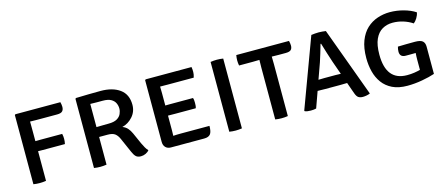

<svg xmlns="http://www.w3.org/2000/svg" viewBox="-43 -997 3360 1448"><g transform="rotate(-15 1637.5 -272.5)"><path d="M184 0Q172.5 2 159.5 3Q146.5 4 134.5 4Q123 4 109.8 3Q96.5 2 85.5 0V-540.5L91 -545H442Q444.5 -536.5 446 -525.8Q447.5 -515 447.5 -507.5Q447.5 -486 436.2 -474Q425 -462 394.5 -462H268Q244.5 -462 223.5 -462.2Q202.5 -462.5 183.5 -463Q183.5 -442 183.8 -420.8Q184 -399.5 184 -379V-310Q194 -310 203.5 -310.2Q213 -310.5 221.5 -310.5H393.5Q396 -301.5 397 -290.2Q398 -279 398 -271.5Q398 -263 397 -251.8Q396 -240.5 393.5 -231H221.5Q213 -231 203.5 -231.2Q194 -231.5 184 -231.5Z M962 -386Q962 -332.5 927.5 -293.8Q893 -255 845.5 -243.5Q870 -234 885 -217Q900 -200 911 -175.5L950 -88Q959 -68.5 968.8 -51.5Q978.5 -34.5 989.5 -24Q980 -10.5 961.8 -2Q943.5 6.5 924 6.5Q899 6.5 885.5 -6.5Q872 -19.5 861 -45.5L811.5 -158Q799 -187 780.2 -201.5Q761.5 -216 723 -216H656.5V0Q645 2 632 3Q619 4 607.5 4Q597 4 583.2 3Q569.5 2 558.5 0V-540L564 -545Q616 -546.5 662.5 -547.5Q709 -548.5 757 -548.5Q850 -548.5 906 -507.8Q962 -467 962 -386ZM656.5 -474V-293Q683 -293.5 708.5 -294Q734 -294.5 751 -294.5Q794 -294.5 817.5 -308.2Q841 -322 850.2 -343Q859.5 -364 859.5 -384.5Q859.5 -406 850.2 -426.2Q841 -446.5 818 -459.8Q795 -473 753.5 -473Q733 -473 706 -473Q679 -473 656.5 -474Z M1482 -81.5Q1482 -35 1467.5 -17.2Q1453 0.5 1419 0.5H1159.5Q1133.5 0.5 1118 -15.2Q1102.5 -31 1102.5 -58.5V-539.5L1108 -545H1466Q1468 -534.5 1468.5 -524.5Q1469 -514.5 1469 -506Q1469 -498 1467.2 -486.5Q1465.5 -475 1461.5 -463.5H1256Q1246 -463.5 1230.5 -463.8Q1215 -464 1199 -464Q1199 -453 1199.5 -440.5Q1200 -428 1200 -413V-316Q1215.5 -316.5 1230.8 -316.5Q1246 -316.5 1256 -316.5H1416.5Q1420 -307 1420.8 -295.8Q1421.5 -284.5 1421.5 -277Q1421.5 -268.5 1420.8 -257.2Q1420 -246 1416.5 -236.5H1256Q1246 -236.5 1230.8 -236.8Q1215.5 -237 1200 -237V-122.5Q1200 -110.5 1199.5 -99.5Q1199 -88.5 1199 -79.5Q1212 -80.5 1225.8 -81Q1239.5 -81.5 1258.5 -81.5Z M1615 -545Q1625.5 -547 1639.8 -548Q1654 -549 1664.5 -549Q1676 -549 1689 -548Q1702 -547 1713.5 -545V0Q1702 2 1689 3Q1676 4 1664.5 4Q1654 4 1639.8 3Q1625.5 2 1615 0Z M1973.5 -405Q1973.5 -421 1974 -434.2Q1974.5 -447.5 1974.5 -464.5Q1965 -464.5 1948.2 -464Q1931.5 -463.5 1922 -463.5H1815.5Q1813.5 -474 1812.5 -484.5Q1811.5 -495 1811.5 -503.5Q1811.5 -512.5 1812.5 -523.5Q1813.5 -534.5 1815.5 -545H2227Q2229.5 -536.5 2231 -525.8Q2232.5 -515 2232.5 -507.5Q2232.5 -486 2221.2 -474.8Q2210 -463.5 2179.5 -463.5H2122.5Q2113.5 -463.5 2096.8 -464Q2080 -464.5 2071 -464.5Q2071 -447.5 2071.5 -434.2Q2072 -421 2072 -405V0Q2062.5 2 2048.5 3Q2034.5 4 2023 4Q2012 4 1998 3Q1984 2 1973.5 0Z M2393.5 -124Q2388 -124 2368.8 -124.5Q2349.5 -125 2338 -125L2293 0.5Q2275.5 5 2251 5Q2222 5 2205 -2L2202 -7L2401.5 -545Q2413.5 -547 2430.5 -548.2Q2447.5 -549.5 2460 -549.5Q2471.5 -549.5 2487.2 -548.2Q2503 -547 2515 -545L2713.5 -4.5Q2702 1 2686.2 4Q2670.5 7 2657 7Q2636.5 7 2622.8 -1.5Q2609 -10 2599 -39L2568.5 -125Q2558.5 -125 2540.2 -124.5Q2522 -124 2516 -124ZM2410.5 -328.5 2366 -204.5Q2377 -204.5 2392.2 -205Q2407.5 -205.5 2412.5 -205.5H2499.5Q2504.5 -205.5 2517.5 -205Q2530.5 -204.5 2540.5 -204.5L2504 -307.5Q2493 -339.5 2479.2 -384Q2465.5 -428.5 2455.5 -462H2451Q2442 -430 2430.5 -391.8Q2419 -353.5 2410.5 -328.5Z M3009.5 -291Q3042.5 -292 3075 -292.5Q3107.5 -293 3141.5 -293Q3186.5 -293 3202.5 -278.2Q3218.5 -263.5 3218.5 -234.5V-22Q3178 -8 3119 2.5Q3060 13 3004 13Q2934.5 13 2887 -10.2Q2839.5 -33.5 2810.8 -73Q2782 -112.5 2769.2 -163Q2756.5 -213.5 2756.5 -268.5Q2756.5 -347.5 2778 -403Q2799.5 -458.5 2836.2 -492.5Q2873 -526.5 2919.8 -542.2Q2966.5 -558 3016 -558Q3070 -558 3123.2 -543.5Q3176.5 -529 3214.5 -504Q3211 -482 3198 -461Q3185 -440 3170.5 -429Q3137.5 -451 3098 -463.2Q3058.5 -475.5 3016 -475.5Q2971.5 -475.5 2935.8 -455Q2900 -434.5 2879.2 -389Q2858.5 -343.5 2858.5 -268Q2858.5 -65 3022 -65Q3052 -65 3078 -69Q3104 -73 3124.5 -78.5V-160.5Q3124.5 -171.5 3125 -184.2Q3125.5 -197 3126.5 -210Q3106 -209.5 3086.2 -209.5Q3066.5 -209.5 3049 -209.5Q3003.5 -209.5 3003.5 -253Q3003.5 -261 3005.2 -272.5Q3007 -284 3009.5 -291Z"/></g></svg>

Font: Signika Negative SC
Style: Regular
Weight: 400
Designer: Anna Giedryś
Foundry: Anna Giedryś
Version: Version 2.000; ttfautohint (v1.8.3) -l 8 -r 50 -G 200 -x 9 -